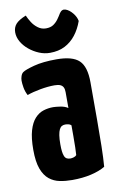

<svg xmlns="http://www.w3.org/2000/svg" viewBox="-84 -764 505 821"><g transform="rotate(-10 169.0 -353.5)"><path d="M162 10Q134 10 108.5 5Q83 0 63 -16Q43 -32 31.5 -63Q20 -94 20 -146Q20 -197 29.5 -229.5Q39 -262 55.5 -280Q72 -298 92.5 -304.5Q113 -311 135 -311Q146 -311 166 -308Q186 -305 199 -296Q199 -296 199 -307.5Q199 -319 199 -335Q199 -351 199 -365Q199 -378 195 -386Q191 -394 182 -398Q173 -402 157 -402Q129 -402 95.5 -396Q62 -390 37 -381Q28 -398 25 -416Q22 -434 22 -446Q22 -455 25.5 -465.5Q29 -476 36 -481Q47 -489 86 -499.5Q125 -510 185 -510Q254 -510 282.5 -483Q311 -456 311 -388V-341Q311 -284 311 -224Q311 -164 310 -111.5Q309 -59 306 -22Q281 -7 244 1.5Q207 10 162 10ZM170 -82Q177 -82 185 -84.5Q193 -87 197 -92Q198 -103 198.5 -125.5Q199 -148 199 -174Q199 -200 199 -221Q194 -226 186.5 -227.5Q179 -229 173 -229Q165 -229 158.5 -225.5Q152 -222 147.5 -213Q143 -204 140.5 -188.5Q138 -173 138 -149Q138 -131 139.5 -118.5Q141 -106 144.5 -97.5Q148 -89 154.5 -85.5Q161 -82 170 -82ZM163 -542Q139 -542 116 -551.5Q93 -561 73.5 -577Q54 -593 42.5 -613Q31 -633 31 -654Q31 -675 43.5 -689.5Q56 -704 88 -717Q94 -703 104 -687Q114 -671 129.5 -659.5Q145 -648 164 -648Q184 -648 196.5 -656.5Q209 -665 218 -677.5Q227 -690 234 -702Q245 -718 260.5 -712.5Q276 -707 290 -690Q304 -673 307 -655Q295 -621 275 -595.5Q255 -570 227.5 -556Q200 -542 163 -542Z"/></g></svg>

Font: Yanone Kaffeesatz ExtraLight
Style: Bold
Weight: 700
Version: Version 2.003